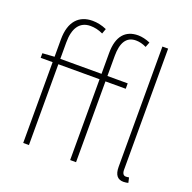

<svg xmlns="http://www.w3.org/2000/svg" viewBox="-141 -948 1103 1103"><g transform="rotate(20 410.5 -397.0)"><path d="M397 -527H145V-628C145 -714 178 -764 244 -764C268 -764 294 -759 321 -746L332 -777C303 -790 273 -796 245 -796C163 -796 110 -743 110 -633V-527L37 -522V-494H110V0H145V-494H397V0H433V-494H557V-527H433V-650C433 -729 459 -775 518 -775C538 -775 560 -770 582 -759L594 -790C569 -801 542 -807 520 -807C443 -807 397 -758 397 -655ZM749 -22C738 -20 734 -20 729 -20C716 -20 707 -31 707 -53V-794H672V-59C672 -8 692 13 727 13C740 13 747 11 756 9Z"/></g></svg>

Font: Noto Sans Japanese Thin
Style: Regular
Weight: 100
Designer: Ryoko NISHIZUKA (kana & ideographs); Paul D. Hunt (Latin, Greek & Cyrillic); Wenlong ZHANG (bopomofo); Sandoll Communica
Foundry: Adobe Systems Incorporated
Version: Version 1.000;PS 1;hotconv 1.0.78;makeotf.lib2.5.61930